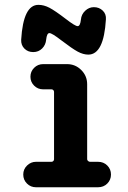

<svg xmlns="http://www.w3.org/2000/svg" viewBox="-20 -790 540 810"><path d="M120.1 -570.3Q97.7 -570.3 83 -585Q68.4 -599.6 69.3 -622.1Q78.1 -770.5 142.6 -769.5Q165 -769.5 188.5 -757.3Q211.9 -745.1 257.8 -710Q296.9 -679.7 307.6 -679.7Q318.4 -679.7 321.3 -707Q323.2 -729.5 339.4 -744.6Q355.5 -759.8 376 -759.8Q398.4 -759.8 413.6 -745.1Q428.7 -730.5 426.8 -708Q418 -559.6 352.5 -559.6Q331.1 -559.6 307.6 -572.3Q284.2 -585 238.3 -620.1Q199.2 -650.4 188.5 -650.4Q177.7 -650.4 174.8 -623Q172.9 -600.6 157.7 -585.4Q142.6 -570.3 120.1 -570.3ZM393.6 -107.4Q417 -107.4 432.6 -91.8Q448.2 -76.2 448.2 -53.7Q448.2 -31.2 432.6 -15.6Q417 0 393.6 0H131.8Q109.4 0 93.8 -15.6Q78.1 -31.2 78.1 -53.7Q78.1 -76.2 94.2 -91.8Q110.4 -107.4 131.8 -107.4H197.3Q202.1 -107.4 205.1 -110.8Q208 -114.3 208 -118.2V-402.3Q208 -406.2 205.1 -409.7Q202.1 -413.1 197.3 -413.1H162.1Q139.6 -413.1 124 -428.7Q108.4 -444.3 108.4 -466.3Q108.4 -488.3 124 -503.9Q139.6 -519.5 162.1 -519.5H262.7Q297.9 -519.5 322.8 -494.6Q347.7 -469.7 347.7 -434.6V-118.2Q347.7 -114.3 351.6 -110.8Q355.5 -107.4 359.4 -107.4Z"/></svg>

Font: Rounded-X Mgen+ 2m bold
Style: Bold
Weight: 700
Designer: [Source Han Sans]
Ryoko NISHIZUKA  (kana & ideographs); Paul D. Hunt (Latin, Greek & Cyrillic); Wenlong ZHANG  (bopomofo
Version: Version 1.059.20150602